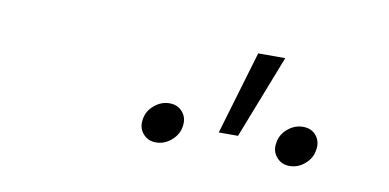

<svg xmlns="http://www.w3.org/2000/svg" viewBox="-34 -896 650 321"><g transform="rotate(10 291.0 -736.0)"><path d="M467.8 -647.9Q454.1 -647.9 445.6 -658Q437 -668 439.5 -682.1Q441.4 -696.3 453.1 -706.3Q464.8 -716.3 479 -716.3Q493.7 -716.3 501.7 -706.3Q509.8 -696.3 507.3 -682.1Q505.4 -668 493.9 -658Q482.4 -647.9 467.8 -647.9ZM241.2 -647.9Q227.1 -647.9 218.8 -658Q210.4 -668 212.9 -682.1Q214.8 -696.3 226.6 -706.3Q238.3 -716.3 252.4 -716.3Q266.6 -716.3 274.9 -706.3Q283.2 -696.3 280.8 -682.1Q278.8 -668 267.1 -658Q255.4 -647.9 241.2 -647.9ZM341.8 -682.6 383.8 -824.2H429.7L374.5 -682.6Z"/></g></svg>

Font: Inter 24pt ExtraLight
Style: Italic
Weight: 250
Italic angle: -9.3988°
Version: Version 4.001;git-66647c0bb